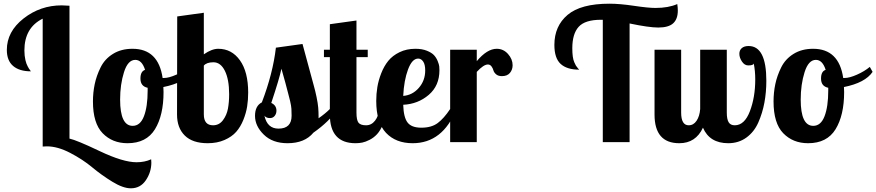

<svg xmlns="http://www.w3.org/2000/svg" viewBox="-20 -769 4742 1039"><path d="M17 -499Q17 -598 107.5 -669Q198 -740 314 -740Q330 -740 356 -738V-19Q394 -11 520 49Q646 109 719 109Q763 109 798 93Q799 99 799 111Q799 162 769.5 206Q740 250 688 250Q646 250 588 214.5Q530 179 479 136.5Q428 94 360 58.5Q292 23 234 23Q219 23 211 24V-668Q112 -619 112 -496Q112 -481 113.5 -468Q115 -455 117.5 -444Q120 -433 123 -425Q126 -417 130 -409.5Q134 -402 136.5 -398Q139 -394 143 -389Q147 -384 147 -383Q85 -383 51 -412Q17 -441 17 -499Z M483 -220Q483 -268 492.5 -313.5Q502 -359 524.5 -404.5Q547 -450 591.5 -477.5Q636 -505 697 -505Q837 -505 860 -347H867Q894 -347 934.5 -365Q975 -383 1004 -407L1019 -380Q979 -321 864 -298Q865 -289 865 -271Q865 -145 818.5 -69.5Q772 6 670 6Q588 6 535.5 -48Q483 -102 483 -220ZM630 -230Q630 -88 698 -88Q739 -88 759 -140Q779 -192 779 -279V-294Q740 -302 740 -344Q740 -383 765 -391Q748 -445 712 -445Q672 -445 651 -378.5Q630 -312 630 -230Z M938 -149 939 -680 1083 -700V-475Q1126 -505 1161 -505Q1234 -505 1278.5 -442.5Q1323 -380 1323 -268Q1323 -229 1317.5 -193.5Q1312 -158 1297 -120.5Q1282 -83 1258.5 -56Q1235 -29 1195 -11.5Q1155 6 1104 6Q1022 6 980 -35.5Q938 -77 938 -149ZM1083 -150Q1083 -91 1133 -91Q1166 -91 1186.5 -118.5Q1207 -146 1213.5 -181Q1220 -216 1220 -259Q1220 -339 1197 -385.5Q1174 -432 1135 -432Q1098 -432 1083 -414Z M1360 -142Q1360 -196 1397 -215Q1457 -372 1473 -511L1617 -531L1652 -402L1678 -306Q1686 -278 1693 -244Q1700 -210 1702 -187Q1704 -164 1704 -135V-129Q1740 -154 1765 -179H1807Q1762 -111 1676 -51Q1629 6 1536 6Q1455 6 1407.5 -40.5Q1360 -87 1360 -142ZM1411 -143Q1426 -73 1487 -73Q1558 -73 1558 -143Q1558 -164 1557 -180Q1556 -196 1550 -222L1540 -261Q1536 -276 1524 -322L1503 -397Q1492 -344 1448 -212Q1476 -199 1476 -170Q1476 -154 1466.5 -142Q1457 -130 1441 -130Q1420 -130 1411 -143Z M1733 -460V-500H1765V-638L1909 -658V-500H1970V-460H1909V-160Q1909 -119 1920 -105Q1931 -91 1961 -91Q1990 -91 2009.5 -116Q2029 -141 2032 -179H2074Q2068 -132 2053 -97Q2038 -62 2020.5 -43Q2003 -24 1980.5 -12.5Q1958 -1 1940.5 2.5Q1923 6 1904 6Q1765 6 1765 -149V-460Z M2016 -223Q2016 -261 2022 -297.5Q2028 -334 2043 -372.5Q2058 -411 2081 -439.5Q2104 -468 2142 -486.5Q2180 -505 2228 -505Q2264 -505 2290 -494.5Q2316 -484 2328.5 -470.5Q2341 -457 2348.5 -438.5Q2356 -420 2357 -409.5Q2358 -399 2358 -389Q2358 -305 2300 -255.5Q2242 -206 2162 -202Q2164 -134 2185.5 -106Q2207 -78 2260 -78Q2315 -78 2348.5 -103Q2382 -128 2416 -179H2450Q2376 6 2213 6Q2122 6 2069 -50Q2016 -106 2016 -223ZM2162 -250Q2212 -254 2246.5 -293.5Q2281 -333 2281 -388Q2281 -420 2270 -436Q2259 -452 2243 -452Q2210 -452 2188 -393Q2166 -334 2162 -250Z M2416 0V-500H2560V-438Q2616 -505 2668 -505Q2704 -505 2729 -477Q2754 -449 2754 -416Q2754 -392 2739.5 -374.5Q2725 -357 2696 -357Q2676 -357 2664.5 -367Q2653 -377 2650 -388.5Q2647 -400 2639.5 -410Q2632 -420 2620 -420Q2597 -420 2560 -380V0Z M2980 -526Q2980 -628 3051.5 -688.5Q3123 -749 3278 -749Q3334 -749 3411 -737.5Q3488 -726 3527 -726Q3597 -726 3645 -747Q3648 -728 3648 -712Q3648 -666 3623 -643Q3598 -620 3542 -620Q3492 -620 3387 -642V0H3242V-662H3232Q3146 -662 3111.5 -624Q3077 -586 3077 -508Q3077 -483 3079.5 -464Q3082 -445 3087.5 -432.5Q3093 -420 3096.5 -414Q3100 -408 3107 -400L3114 -392Q3048 -392 3014 -423Q2980 -454 2980 -526Z M3522 -149V-500H3666V-160Q3666 -91 3707 -91Q3733 -91 3749.5 -115.5Q3766 -140 3769 -179V-500H3913V-160Q3913 -124 3923 -107.5Q3933 -91 3956 -91Q4009 -91 4038 -167Q4067 -243 4067 -339Q4067 -385 4059 -425Q4056 -415 4029 -415Q4009 -415 3995 -436Q3981 -457 3981 -478Q3981 -497 3994 -508.5Q4007 -520 4031 -520Q4127 -520 4127 -332Q4127 -270 4116.5 -213.5Q4106 -157 4083.5 -106Q4061 -55 4019 -24.5Q3977 6 3921 6Q3820 6 3784 -78Q3745 6 3656 6Q3522 6 3522 -149Z M4166 -220Q4166 -268 4175.5 -313.5Q4185 -359 4207.5 -404.5Q4230 -450 4274.5 -477.5Q4319 -505 4380 -505Q4520 -505 4543 -347H4550Q4577 -347 4617.5 -365Q4658 -383 4687 -407L4702 -380Q4662 -321 4547 -298Q4548 -289 4548 -271Q4548 -145 4501.5 -69.5Q4455 6 4353 6Q4271 6 4218.5 -48Q4166 -102 4166 -220ZM4313 -230Q4313 -88 4381 -88Q4422 -88 4442 -140Q4462 -192 4462 -279V-294Q4423 -302 4423 -344Q4423 -383 4448 -391Q4431 -445 4395 -445Q4355 -445 4334 -378.5Q4313 -312 4313 -230Z"/></svg>

Font: Lobster Two
Style: Bold
Weight: 700
Designer: Pablo Impallari
Foundry: Pablo Impallari. www.impallari.com
Version: Version 1.006